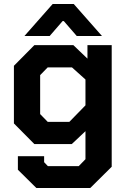

<svg xmlns="http://www.w3.org/2000/svg" viewBox="-20 -725 642 966"><path d="M542 -498V114L434 221H163L70 129V61H202V91L221 111H376L410 76V-65L341 0H153L50 -104V-394L153 -498H349L420 -430V-498ZM410 -325 342 -386H220L182 -347V-151L220 -112H329L410 -195ZM245 -705H351L493 -544H366L301 -619H295L230 -544H103Z"/></svg>

Font: Chakra Petch
Style: Bold
Weight: 700
Designer: Katatrad Aksorn Co.,Ltd.
Foundry: Cadson Demak Co.,Ltd.
Version: Version 1.000; ttfautohint (v1.6)